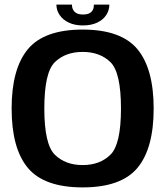

<svg xmlns="http://www.w3.org/2000/svg" viewBox="-20 -809 724 834"><path d="M339 5Q506 5 576.8 -79.5Q647.5 -164 647.5 -337.5Q647.5 -510.5 576.8 -595.5Q506 -680.5 339 -680.5Q172 -680.5 101.2 -595.5Q30.5 -510.5 30.5 -337.5Q30.5 -164 101.2 -79.5Q172 5 339 5ZM339 -92Q264 -92 218.2 -137Q172.5 -182 172.5 -337.5Q172.5 -494.5 218.2 -539Q264 -583.5 339 -583.5Q414 -583.5 459.8 -539Q505.5 -494.5 505.5 -337.5Q505.5 -182 459.8 -137Q414 -92 339 -92ZM340 -698.5Q376.5 -698.5 402.2 -710.8Q428 -723 441.5 -743.8Q455 -764.5 455 -789H388Q388 -776 383.5 -766.5Q379 -757 368.5 -751.5Q358 -746 340 -746Q324 -746 313.5 -751.2Q303 -756.5 297.8 -766.2Q292.5 -776 292.5 -789H225Q225 -764.5 239 -743.8Q253 -723 278.8 -710.8Q304.5 -698.5 340 -698.5Z"/></svg>

Font: Anybody UltraCondensed Thin SemiBold
Style: Regular
Weight: 600
Version: Version 1.111